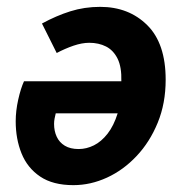

<svg xmlns="http://www.w3.org/2000/svg" viewBox="-20 -528 532 560"><path d="M194 12Q134.2 12 97.1 -13.1Q59.9 -38.2 42.8 -80.6Q25.8 -122.9 25.8 -174Q25.8 -204.7 33.1 -237.3Q40.4 -270 50 -291H333.9Q335.1 -332.4 322.9 -357Q310.6 -381.6 289.2 -392.4Q267.8 -403.2 240.4 -403.2Q219.3 -403.2 194.5 -394.8Q169.7 -386.3 145.4 -373.4L102.4 -459.4Q143.8 -482 185 -495Q226.2 -508 272.2 -508Q355.6 -508 409.4 -454.7Q463.2 -401.4 463.2 -295.6Q463.2 -226.6 440.1 -170.3Q417.1 -114 378.5 -73Q340 -32 292.1 -10Q244.2 12 194 12ZM209.4 -93.3Q232.2 -93.3 253.9 -104.1Q275.6 -114.9 293.7 -138Q311.8 -161.1 323.2 -197.5H142.6Q140.7 -190.2 139.2 -182.2Q137.7 -174.2 137.7 -166.5Q137.7 -145.8 145.4 -129.3Q153 -112.7 169 -103Q185 -93.3 209.4 -93.3Z"/></svg>

Font: Source Sans Variable
Style: Italic
Weight: 200
Italic angle: -11°
Designer: Paul D. Hunt
Foundry: Adobe Systems Incorporated
Version: Version 3.006;hotconv 1.0.111;makeotfexe 2.5.65597